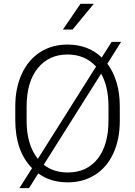

<svg xmlns="http://www.w3.org/2000/svg" viewBox="-20 -957 717 1018"><path d="M61 0ZM615.2 -316.9Q615.2 -218.8 581.3 -144.5Q547.4 -70.3 484.4 -30.3Q421.4 9.8 338.9 9.8Q248 9.8 183.1 -37.6L133.8 40.5H83L149.9 -65.4Q61 -155.3 61 -321.3V-393.1Q61 -490.2 95.5 -565.2Q129.9 -640.1 192.9 -680.4Q255.9 -720.7 337.9 -720.7Q447.3 -720.7 519.5 -652.3L571.8 -734.9H622.1L549.3 -619.1Q614.7 -531.2 615.2 -394ZM121.1 -316.9Q121.1 -189.5 180.7 -114.7L489.3 -604Q431.2 -668 337.9 -668Q238.8 -668 179.9 -595Q121.1 -522 121.1 -391.1ZM555.2 -394Q555.2 -497.1 516.1 -566.4L211.9 -83.5Q264.2 -42.5 338.9 -42.5Q440.9 -42.5 498 -115.5Q555.2 -188.5 555.2 -318.8ZM406.7 -937H477.5L364.7 -800.3H313.5Z"/></svg>

Font: Roboto Light
Style: Regular
Weight: 300
Designer: Google
Version: Version 2.134; 2016; ttfautohint (v1.6)